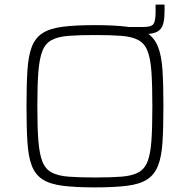

<svg xmlns="http://www.w3.org/2000/svg" viewBox="-20 -805 824 833"><path d="M535 -657V-688H602Q637 -688 646 -701Q655 -714 655 -753V-785H694V-760Q694 -730 690 -710Q686 -690 676 -678.5Q666 -667 648 -662Q630 -657 602 -657ZM392 8Q308 8 252.5 1Q197 -6 165 -26.5Q133 -47 118 -86Q103 -125 99 -188Q95 -251 95 -344Q95 -437 99 -500Q103 -563 118 -602Q133 -641 165 -661.5Q197 -682 252.5 -689Q308 -696 392 -696Q476 -696 531.5 -689Q587 -682 618.5 -661.5Q650 -641 665.5 -602Q681 -563 685 -500Q689 -437 689 -344Q689 -251 685 -188Q681 -125 665.5 -86Q650 -47 618.5 -26.5Q587 -6 531.5 1Q476 8 392 8ZM392 -35Q461 -35 506.5 -38.5Q552 -42 579.5 -56.5Q607 -71 620 -104Q633 -137 637 -194.5Q641 -252 641 -344Q641 -436 637 -493.5Q633 -551 620 -584Q607 -617 579.5 -631.5Q552 -646 506.5 -649.5Q461 -653 392 -653Q323 -653 277.5 -649.5Q232 -646 204.5 -631.5Q177 -617 164 -584Q151 -551 146.5 -493.5Q142 -436 142 -344Q142 -252 146.5 -194.5Q151 -137 164 -104Q177 -71 204.5 -56.5Q232 -42 277.5 -38.5Q323 -35 392 -35Z"/></svg>

Font: Saira SemiExpanded ExtraLight
Style: Regular
Weight: 250
Width: 6
Designer: Hector Gatti with collaboration of the Omnibus-Type team
Foundry: Omnibus-Type
Version: Version 1.101